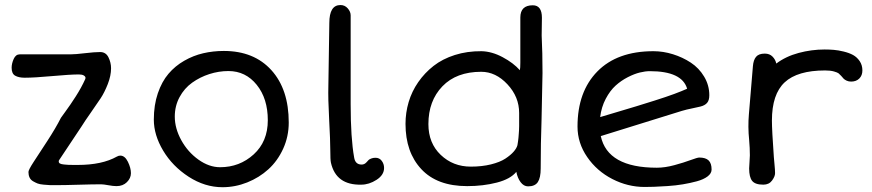

<svg xmlns="http://www.w3.org/2000/svg" viewBox="-20 -742 3514 774"><path d="M94.7 -48.8Q94.7 -57.1 115.7 -89.4Q136.7 -121.6 170.7 -173.6Q204.6 -225.6 225.6 -267.1Q227.1 -270 244.9 -293.9Q262.7 -317.9 285.4 -353.3Q308.1 -388.7 323.7 -423.3Q324.7 -427.2 324.7 -427.7Q324.7 -433.6 317.9 -437.7Q311 -441.9 298.3 -441.9Q263.2 -441.9 190.7 -435.3Q118.2 -428.7 79.6 -428.7Q55.7 -428.7 41.3 -436.8Q26.9 -444.8 26.9 -468.8Q26.9 -485.8 35.2 -504.4Q43.5 -522.9 59.6 -522.9H264.2Q283.7 -522.9 322.8 -527.6Q361.8 -532.2 383.8 -532.2Q406.7 -532.2 417.2 -511Q427.7 -489.7 427.7 -466.8Q427.7 -437 414.6 -403.3Q401.4 -369.6 386 -346.2Q370.6 -322.8 345.7 -287.4Q320.8 -252 309.1 -232.9L218.8 -97.2Q216.8 -95.2 216.8 -91.3Q216.8 -85.9 221.4 -83Q226.1 -80.1 237.8 -78.9Q249.5 -77.6 256.8 -77.4Q264.2 -77.1 282.2 -77.1Q289.6 -77.1 293.5 -77.1Q391.6 -77.1 451.2 -110.8Q458 -114.7 464.8 -114.7Q483.4 -114.7 495.6 -89.8Q507.8 -64.9 507.8 -43.9Q507.8 -23.9 491.7 -7.8Q475.6 8.3 449.7 8.3Q436 8.3 416.5 4.6Q397 1 387.2 1Q353.5 1 296.6 2.7Q239.7 4.4 206.1 4.4Q189.5 4.4 180.4 4.2Q171.4 3.9 155.8 2.4Q140.1 1 131.3 -2.4Q122.6 -5.9 113 -11.5Q103.5 -17.1 99.1 -26.6Q94.7 -36.1 94.7 -48.8Z M600.1 -259.8Q600.1 -318.4 616.2 -365.7Q632.3 -413.1 659.2 -444.6Q686 -476.1 722.7 -497.1Q759.3 -518.1 799.1 -527.3Q838.9 -536.6 882.3 -536.6Q1003.9 -536.6 1074 -459.2Q1144 -381.8 1144 -248Q1144 -191.9 1121.6 -142.6Q1099.1 -93.3 1062 -59.6Q1024.9 -25.9 976.6 -6.6Q928.2 12.7 877 12.7Q805.7 12.7 740.5 -29.5Q675.3 -71.8 637.7 -134.8Q600.1 -197.8 600.1 -259.8ZM684.6 -272Q684.6 -224.6 710.7 -177Q736.8 -129.4 779.8 -98.6Q822.8 -67.9 867.2 -67.9Q945.8 -67.9 1002.7 -119.6Q1059.6 -171.4 1059.6 -257.3Q1059.6 -344.7 1014.9 -400.1Q970.2 -455.6 900.9 -455.6Q861.8 -455.6 824 -443.4Q786.1 -431.2 754.6 -408.7Q723.1 -386.2 703.9 -350.6Q684.6 -314.9 684.6 -272Z M1314 -86.4Q1311.5 -97.2 1311.5 -136.7Q1311.5 -174.3 1306.9 -260.3Q1302.2 -346.2 1303.7 -394.5L1307.6 -649.4Q1307.6 -721.7 1352.5 -721.7Q1370.1 -721.7 1381.8 -708.3Q1393.6 -694.8 1393.6 -680.2V-321.8Q1393.6 -185.1 1407.7 -106.9Q1412.1 -78.6 1438 -78.6Q1449.2 -78.6 1457.5 -87.9Q1462.9 -94.2 1466.1 -97.2Q1469.2 -100.1 1476.6 -103Q1483.9 -106 1493.7 -106Q1509.8 -106 1519 -93.5Q1528.3 -81.1 1528.3 -64.9Q1528.3 -36.6 1498 -17.1Q1467.8 2.4 1436.5 2.4Q1334.5 4.9 1314 -86.4Z M1614.7 -242.7Q1614.7 -287.6 1627.4 -330.6Q1640.1 -373.5 1666 -410.9Q1691.9 -448.2 1727.8 -476.3Q1763.7 -504.4 1813.5 -520.3Q1863.3 -536.1 1920.9 -535.6Q1962.9 -534.7 2006.3 -511.5Q2049.8 -488.3 2075.7 -459Q2077.6 -467.3 2077.6 -489.7V-671.4Q2077.6 -720.7 2127.9 -720.7Q2164.6 -720.7 2164.6 -670.4Q2164.6 -665 2164.1 -635.7Q2163.6 -606.4 2163.6 -598.6Q2167 -530.3 2167 -447.8Q2167 -432.1 2163.1 -258.8Q2159.7 -165 2159.7 -63Q2159.7 -25.4 2148.2 -8.1Q2136.7 9.3 2108.9 9.3Q2091.3 9.3 2078.6 -7.8Q2065.9 -24.9 2061.5 -49.3Q2037.6 -20 1982.7 -5.9Q1927.7 8.3 1863.3 8.3Q1742.2 8.3 1678.5 -60.1Q1614.7 -128.4 1614.7 -242.7ZM1707 -241.7Q1707 -165 1756.6 -117.7Q1806.2 -70.3 1877.9 -70.3Q1922.9 -70.3 1959.2 -79.3Q1995.6 -88.4 2017.1 -102.5Q2038.6 -116.7 2050.5 -130.4Q2062.5 -144 2065.9 -156.7Q2067.4 -164.6 2068.4 -172.6Q2069.3 -180.7 2070.1 -187Q2070.8 -193.4 2071.3 -202.6Q2071.8 -211.9 2072.3 -217Q2072.8 -222.2 2072.8 -233.6Q2072.8 -245.1 2072.8 -249.5Q2072.8 -253.9 2072.8 -267.8Q2072.8 -281.7 2072.8 -286.6Q2072.8 -351.6 2025.6 -402.1Q1978.5 -452.6 1919.9 -452.6Q1819.8 -452.6 1763.4 -394Q1707 -335.4 1707 -241.7Z M2308.1 -231.9Q2308.1 -372.6 2388.2 -454.1Q2468.3 -535.6 2614.3 -535.6Q2653.3 -535.6 2692.6 -523.4Q2731.9 -511.2 2764.9 -489.5Q2797.9 -467.8 2818.6 -433.1Q2839.4 -398.4 2839.4 -357.9Q2839.4 -337.4 2830.3 -327.1Q2821.3 -316.9 2803.7 -312.5Q2797.4 -310.5 2771.7 -305.4Q2746.1 -300.3 2728.5 -294.9L2401.9 -193.4Q2429.2 -65.9 2627.9 -65.9Q2660.6 -65.9 2698.5 -76.2Q2736.3 -86.4 2763.9 -96.7Q2791.5 -106.9 2798.8 -106.9Q2824.7 -106.9 2836.7 -95.2Q2848.6 -83.5 2848.6 -58.6Q2848.6 -43 2832.5 -30.8Q2816.4 -18.6 2789.3 -11.2Q2762.2 -3.9 2733.2 1Q2704.1 5.9 2670.7 8.1Q2637.2 10.3 2616.7 11Q2596.2 11.7 2578.6 11.7Q2510.7 11.7 2448.5 -20.3Q2386.2 -52.2 2347.2 -108.9Q2308.1 -165.5 2308.1 -231.9ZM2399.4 -270Q2401.9 -271 2460.7 -288.3Q2519.5 -305.7 2544.9 -313.5Q2570.3 -321.3 2618.4 -336.4Q2666.5 -351.6 2698 -363.3Q2729.5 -375 2750 -384.3Q2729.5 -455.1 2599.6 -455.1Q2581.5 -455.1 2559.3 -449.7Q2537.1 -444.3 2510.5 -430.7Q2483.9 -417 2461.7 -397Q2439.5 -377 2421.9 -343.8Q2404.3 -310.5 2399.4 -270Z M3000 -63Q3000 -71.3 3001.5 -89.4Q3002.9 -107.4 3002.9 -115.7Q3002.9 -145.5 3000 -177.7Q2994.6 -231 2999 -281.7L3015.1 -474.6Q3017.1 -500 3027.8 -512.9Q3038.6 -525.9 3063 -525.9Q3082.5 -525.9 3094.2 -513.9Q3106 -502 3109.4 -485.8Q3147.5 -514.6 3199.5 -528.6Q3251.5 -542.5 3304.2 -542.5Q3323.7 -542.5 3341.3 -541Q3358.9 -539.6 3381.1 -534.2Q3403.3 -528.8 3418.9 -520.3Q3434.6 -511.7 3445.6 -495.6Q3456.5 -479.5 3456.5 -458Q3456.5 -438 3444.1 -425.5Q3431.6 -413.1 3411.1 -413.1Q3401.4 -413.1 3393.3 -416.7Q3385.3 -420.4 3381.1 -424.6Q3377 -428.7 3371.1 -436Q3364.7 -442.9 3360.6 -446.3Q3356.4 -449.7 3342 -453.9Q3327.6 -458 3306.2 -458Q3194.8 -458 3143.3 -410.2Q3091.8 -362.3 3091.8 -255.9Q3091.8 -217.8 3099.6 -108.4Q3099.6 -105 3102.1 -80.6Q3104.5 -56.2 3104.5 -43.9Q3104.5 -30.8 3092.3 -14.2Q3080.1 2.4 3057.1 2.4Q3024.4 2.4 3012.2 -12.7Q3000 -27.8 3000 -63Z"/></svg>

Font: Short Stack
Style: Regular
Weight: 400
Designer: James Grieshaber
Foundry: James Grieshaber
Version: Version 1.002